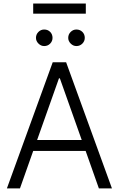

<svg xmlns="http://www.w3.org/2000/svg" viewBox="-20 -1056 666 1076"><path d="M18.6 0 275.4 -707H350.6L607.4 0H534.2L460 -210H166L91.8 0ZM438 -271.5 315.4 -617.2H310.5L188 -271.5ZM181.6 -843.8Q181.6 -863.3 195.3 -877Q209 -890.6 227.5 -890.6Q248 -890.6 261.2 -877.2Q274.4 -863.8 274.4 -843.8Q274.4 -825.2 261 -811.5Q247.6 -797.9 227.5 -797.9Q209.5 -797.9 195.6 -811.8Q181.6 -825.7 181.6 -843.8ZM362.3 -843.8Q362.3 -863.3 376 -877Q389.6 -890.6 408.2 -890.6Q428.2 -890.6 441.7 -877.2Q455.1 -863.8 455.1 -843.8Q455.1 -825.2 441.4 -811.5Q427.7 -797.9 408.2 -797.9Q390.1 -797.9 376.2 -811.8Q362.3 -825.7 362.3 -843.8ZM460.9 -979.5H166V-1036.1H460.9Z"/></svg>

Font: Pretendard JP Light
Style: Regular
Weight: 300
Designer: Base glyphs from Inter by Rasmus Andersson; Hangeul glyphs from Noto Sans CJK(Source Han Sans) by Jang Soo-young and Kan
Foundry: Kil Hyung-jin
Version: Version 1.309